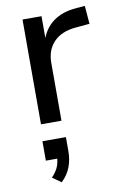

<svg xmlns="http://www.w3.org/2000/svg" viewBox="-88 -555 571 886"><g transform="rotate(-10 197.5 -111.5)"><path d="M80 0V-491H169V-375H164Q182 -432 225 -463.5Q268 -495 335 -500L374 -503L381 -418L315 -412Q248 -406 212 -368.5Q176 -331 176 -271V0ZM128 280 87 251Q110 227 118.5 204Q127 181 127 157L149 169H73V78H183V144Q183 184 170 218Q157 252 128 280Z"/></g></svg>

Font: Nunito Sans 10pt Medium
Style: Regular
Weight: 500
Designer: Vernon Adams
Foundry: Vernon Adams
Version: Version 3.101;gftools[0.9.27]